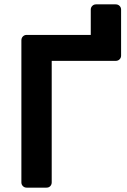

<svg xmlns="http://www.w3.org/2000/svg" viewBox="-20 -860 583 880"><path d="M510 -840Q521 -840 528 -833Q535 -826 535 -816V-605Q535 -595 528 -588Q521 -581 510 -581H217V-24Q217 -14 210.5 -7Q204 0 193 0H102Q92 0 85 -7Q78 -14 78 -24V-675Q78 -686 85 -693Q92 -700 102 -700H396V-816Q396 -826 403 -833Q410 -840 420 -840Z"/></svg>

Font: Rubik Light Medium
Style: Regular
Weight: 500
Version: Version 2.104